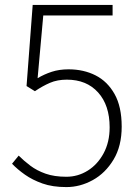

<svg xmlns="http://www.w3.org/2000/svg" viewBox="-20 -748 568 781"><path d="M250 13Q194 13 153 -1.5Q112 -16 81.5 -37.5Q51 -59 29 -82L56 -115Q77 -94 103.5 -74Q130 -54 165.5 -41.5Q201 -29 250 -29Q297 -29 337 -54Q377 -79 401.5 -124.5Q426 -170 426 -230Q426 -320 379 -372Q332 -424 252 -424Q213 -424 183 -411Q153 -398 122 -377L88 -398L113 -728H438V-685H156L133 -430Q160 -446 190.5 -456Q221 -466 259 -466Q320 -466 368.5 -441.5Q417 -417 446 -365.5Q475 -314 475 -233Q475 -154 442 -99Q409 -44 357.5 -15.5Q306 13 250 13Z"/></svg>

Font: Noto Sans TC ExtraLight
Style: Regular
Weight: 250
Designer: Ryoko NISHIZUKA  (kana, bopomofo & ideographs); Paul D. Hunt (Latin, Greek & Cyrillic); Sandoll Communications , Soo-you
Foundry: Adobe
Version: Version 2.004-H2;hotconv 1.0.118;makeotfexe 2.5.65603